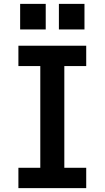

<svg xmlns="http://www.w3.org/2000/svg" viewBox="-20 -971 540 991"><path d="M75 0V-105H188V-630H75V-735H425V-630H312V-105H425V0ZM284 -819V-951H416V-819ZM84 -819V-951H216V-819Z"/></svg>

Font: Iosevka SS04 Extrabold
Style: Regular
Weight: 800
Monospace: yes
Designer: Belleve Invis
Foundry: Belleve Invis
Version: Version 19.0.0; ttfautohint (v1.8.4)